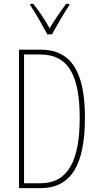

<svg xmlns="http://www.w3.org/2000/svg" viewBox="-20 -970 512 990"><path d="M224 -793H248C274 -840 308 -900 337 -943V-950H321C287 -904 262 -868 236 -824C212 -868 178 -917 152 -950H136V-943C158 -912 197 -843 224 -793ZM418 -364C418 -596 349 -714 190 -714H78V0H189C349 0 418 -124 418 -364ZM391 -362C391 -141 331 -25 187 -25H104V-689H188C339 -689 391 -570 391 -362Z"/></svg>

Font: Noto Sans Arabic UI XCn Th
Style: Regular
Weight: 100
Width: 2
Designer: Monotype Design Team, Nadine Chahine and Nizar Qandah
Foundry: Monotype Imaging Inc.
Version: Version 2.010